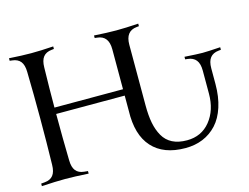

<svg xmlns="http://www.w3.org/2000/svg" viewBox="-99 -897 1381 1065"><g transform="rotate(-15 591.0 -364.5)"><path d="M593.3 -279.3V-366.2H199.7Q199.7 -227.1 202.6 -100.1Q203.1 -59.6 219 -39.6Q234.9 -19.5 267.1 -16.6L288.1 -14.6V0Q206.5 -4.9 153.8 -4.9Q101.1 -4.9 19.5 0V-14.6L40.5 -16.6Q72.8 -19.5 88.6 -39.6Q104.5 -59.6 105 -100.1Q107.9 -227.1 107.9 -366.2Q107.9 -505.4 105 -632.3Q104.5 -672.9 88.6 -692.9Q72.8 -712.9 40.5 -716.3L26.9 -717.8V-732.4Q101.6 -727.5 153.8 -727.5Q206.1 -727.5 280.8 -732.4V-717.8L267.1 -716.3Q234.9 -712.9 219 -692.9Q203.1 -672.9 202.6 -632.3Q199.7 -505.4 199.7 -402.8H593.3V-632.3Q593.3 -710 528.8 -716.3L515.1 -717.8V-732.4Q589.8 -727.5 642.1 -727.5Q694.3 -727.5 769 -732.4V-717.8L755.4 -716.3Q690.9 -710 690.9 -632.3V-283.7Q690.9 -225.6 699.2 -182.6Q707.5 -139.6 726.8 -105.7Q746.1 -71.8 780.3 -54.4Q814.5 -37.1 863.8 -37.1Q947.3 -37.1 997.3 -99.1Q1047.4 -161.1 1047.4 -255.4V-388.2Q1047.4 -428.2 1031.2 -448.5Q1015.1 -468.8 982.9 -472.2L969.2 -473.6V-488.3Q1043.9 -483.4 1071.8 -483.4Q1099.6 -483.4 1174.3 -488.3V-473.6L1160.6 -472.2Q1128.4 -468.8 1112.3 -448.5Q1096.2 -428.2 1096.2 -388.2V-298.3Q1096.2 -224.6 1077.4 -166.7Q1058.6 -108.9 1024.7 -72Q990.7 -35.2 945.3 -16.4Q899.9 2.4 844.7 2.4Q719.2 2.4 654.1 -69.6Q588.9 -141.6 593.3 -279.3Z"/></g></svg>

Font: Flanker
Style: Regular
Weight: 400
Designer: Flanker
Foundry: Flanker
Version: Version 2.027